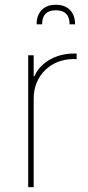

<svg xmlns="http://www.w3.org/2000/svg" viewBox="-20 -774 365 794"><path d="M96.6 0V-545.5H119.3V-458.8H122.2Q132.8 -482.6 150.4 -500.2Q168 -517.8 189.6 -529.5Q211.3 -541.2 236 -546.9Q260.7 -552.6 285.5 -552.6H296.9V-529.8H285.5Q249.3 -529.8 218.9 -517.8Q188.6 -505.7 166.4 -483.8Q144.2 -462 131.7 -432.2Q119.3 -402.3 119.3 -366.5V0ZM210.9 -754.3Q248.6 -754.3 269.5 -732.6Q290.5 -710.9 290.5 -673.3H267.8Q267.8 -731.5 210.9 -731.5Q154.1 -731.5 154.1 -673.3H131.4Q131.4 -710.9 152.3 -732.6Q173.3 -754.3 210.9 -754.3Z"/></svg>

Font: Inter P Thin
Style: Regular
Weight: 100
Designer: Rasmus Andersson
Foundry: rsms
Version: Version 3.018;git-588b23468